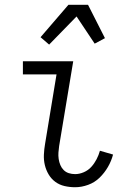

<svg xmlns="http://www.w3.org/2000/svg" viewBox="-20 -777 540 805"><path d="M295 8Q272 8 250.5 3Q229 -2 212 -14.5Q195 -27 184 -45.5Q173 -64 168 -85Q163 -106 164 -128.5Q165 -151 169 -174L217 -465H76V-520H287L228 -165Q226 -151 225 -137.5Q224 -124 226 -110.5Q228 -97 233 -85Q238 -73 247 -64Q256 -55 268.5 -51Q281 -47 295 -47Q313 -47 331.5 -55Q350 -63 363 -77.5Q376 -92 385 -109.5Q394 -127 399 -145L454 -129Q447 -102 432.5 -77Q418 -52 397.5 -32Q377 -12 349.5 -2Q322 8 295 8ZM186 -590 150 -621 267 -757H349L420 -617L377 -594L301 -708Z"/></svg>

Font: Iosevka Curly Light
Style: Italic
Weight: 300
Italic angle: -9°
Monospace: yes
Designer: Belleve Invis
Foundry: Belleve Invis
Version: Version 22.1.2; ttfautohint (v1.8.4)